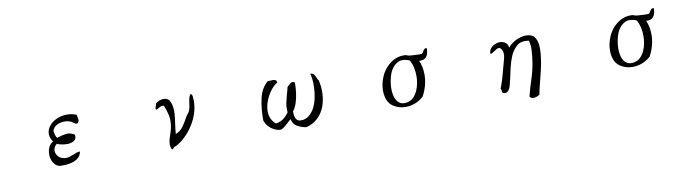

<svg xmlns="http://www.w3.org/2000/svg" viewBox="-29 -1058 6057 1666"><g transform="rotate(-10 3000.0 -224.5)"><path d="M644 -405Q632 -396 622 -401Q612 -406 602 -413Q597 -417 591.5 -421Q586 -425 580 -427Q549 -438 515 -435Q481 -432 455 -416Q429 -400 421 -371Q425 -354 428.5 -336Q432 -318 443 -308Q485 -322 523 -327Q561 -332 599 -308Q605 -270 581 -255Q557 -240 522 -239Q497 -239 472.5 -244Q448 -249 429 -256Q399 -231 401 -197Q402 -171 422 -149Q442 -127 476 -123Q499 -120 519.5 -126.5Q540 -133 559 -141Q575 -148 589.5 -152.5Q604 -157 617 -156Q610 -119 582.5 -98Q555 -77 513.5 -69Q472 -61 424 -63Q387 -71 367.5 -106Q348 -141 349 -181Q350 -213 363 -241Q376 -269 402 -282Q377 -317 377 -352Q377 -390 401.5 -421Q426 -452 466.5 -471Q507 -490 553 -491Q600 -493 644 -475Q644 -469 645.5 -464Q647 -459 648 -454Q651 -442 652 -430.5Q653 -419 644 -405Z M1666 -410Q1665 -355 1646 -300.5Q1627 -246 1594.5 -197.5Q1562 -149 1521 -111.5Q1480 -74 1436 -54Q1430 -55 1427 -52Q1424 -49 1422 -45Q1420 -41 1417 -37.5Q1414 -34 1406 -36Q1395 -55 1395 -81Q1395 -106 1403 -132.5Q1411 -159 1420.5 -186.5Q1430 -214 1433 -240Q1440 -291 1431 -333.5Q1422 -376 1403 -421Q1385 -424 1375 -420Q1365 -416 1356 -410Q1350 -407 1343.5 -403.5Q1337 -400 1329 -399Q1326 -408 1328 -415Q1330 -422 1333 -429Q1335 -434 1336.5 -439.5Q1338 -445 1339 -451Q1352 -465 1372.5 -472.5Q1393 -480 1415 -479Q1437 -478 1454 -463Q1470 -442 1476 -416.5Q1482 -391 1483 -363Q1483 -336 1479.5 -307Q1476 -278 1472 -249Q1469 -226 1466 -204Q1463 -182 1462 -161Q1505 -178 1529.5 -213Q1554 -248 1577 -291Q1585 -305 1596 -317.5Q1607 -330 1611 -343Q1619 -365 1622 -391Q1625 -417 1630 -441Q1635 -465 1648 -481Q1662 -475 1664 -455Q1666 -435 1666 -419Q1666 -413 1666 -410Z M2776 -311Q2777 -259 2765.5 -211Q2754 -163 2730 -125Q2706 -87 2670 -60.5Q2634 -34 2587 -23Q2545 -30 2510 -49.5Q2475 -69 2465 -115Q2457 -109 2448.5 -101.5Q2440 -94 2432 -86Q2413 -68 2392.5 -52.5Q2372 -37 2350 -41Q2312 -48 2279 -74Q2246 -100 2230 -144Q2229 -251 2249 -338Q2269 -425 2327 -474Q2340 -474 2352 -475Q2364 -476 2374 -476Q2387 -476 2395.5 -471Q2404 -466 2408 -449Q2378 -433 2349 -396Q2320 -359 2301 -312Q2282 -265 2281 -218Q2281 -184 2293.5 -153Q2306 -122 2335 -100Q2376 -107 2403.5 -128.5Q2431 -150 2450 -178Q2446 -225 2453.5 -260Q2461 -295 2470 -328Q2475 -344 2479.5 -360Q2484 -376 2487 -393Q2489 -395 2491.5 -397.5Q2494 -400 2496 -403Q2508 -415 2522.5 -425Q2537 -435 2557 -423Q2558 -379 2552 -333Q2546 -287 2533 -246.5Q2520 -206 2498 -178Q2497 -157 2501 -136.5Q2505 -116 2517.5 -102.5Q2530 -89 2553 -89Q2591 -89 2620.5 -111Q2650 -133 2669 -167Q2691 -206 2702 -256.5Q2713 -307 2714 -358Q2716 -423 2702 -474Q2724 -473 2733.5 -460.5Q2743 -448 2749 -432Q2755 -416 2765 -404Q2770 -380 2773 -357Q2776 -334 2776 -311Z M3737 -516Q3736 -491 3730.5 -470.5Q3725 -450 3712 -437Q3702 -427 3687.5 -422.5Q3673 -418 3652 -420Q3665 -390 3671 -358.5Q3677 -327 3677 -295Q3677 -245 3663.5 -197Q3650 -149 3627 -108Q3593 -77 3551.5 -61.5Q3510 -46 3469 -46Q3411 -46 3364 -75.5Q3317 -105 3304 -163Q3291 -221 3305 -282.5Q3319 -344 3353 -393Q3385 -437 3431.5 -464.5Q3478 -492 3537 -490Q3546 -490 3554.5 -486Q3563 -482 3574 -480Q3579 -479 3594.5 -478Q3610 -477 3629 -476Q3648 -475 3663 -474.5Q3678 -474 3682 -475Q3691 -478 3695.5 -485.5Q3700 -493 3704 -500Q3709 -508 3716 -514Q3723 -520 3737 -516ZM3606 -288Q3607 -329 3598 -369Q3589 -409 3571 -438Q3513 -461 3475 -444.5Q3437 -428 3411 -386Q3394 -358 3383 -312.5Q3372 -267 3372 -222Q3372 -182 3382.5 -148Q3393 -114 3417.5 -95Q3442 -76 3482 -82Q3523 -88 3550 -119Q3577 -150 3591 -195Q3605 -240 3606 -288Z M4698 -271Q4692 -217 4678.5 -160Q4665 -103 4651 -49Q4637 5 4628 51Q4615 59 4598.5 65Q4582 71 4566.5 69Q4551 67 4541 51Q4559 -21 4584.5 -98.5Q4610 -176 4621 -258Q4627 -299 4629 -344.5Q4631 -390 4620 -427Q4553 -438 4515.5 -406.5Q4478 -375 4455 -323Q4436 -278 4423.5 -224.5Q4411 -171 4401 -123Q4396 -100 4387.5 -69.5Q4379 -39 4362 -24Q4353 -17 4341.5 -15.5Q4330 -14 4316 -22Q4312 -30 4312.5 -41Q4313 -52 4305 -56Q4322 -99 4335 -143Q4348 -187 4364 -249Q4366 -255 4367.5 -260.5Q4369 -266 4370 -271Q4377 -295 4382 -316Q4387 -337 4386 -355Q4385 -370 4379.5 -383.5Q4374 -397 4360 -409Q4344 -411 4332.5 -404Q4321 -397 4310 -390Q4301 -383 4292 -377.5Q4283 -372 4271 -372Q4270 -398 4285 -417.5Q4300 -437 4323 -447.5Q4346 -458 4369 -458Q4395 -458 4416.5 -443.5Q4438 -429 4441 -397Q4454 -415 4481.5 -434.5Q4509 -454 4543 -465Q4574 -476 4606.5 -475.5Q4639 -475 4668 -457Q4696 -424 4701 -378.5Q4706 -333 4698 -271Z M5737 -516Q5736 -491 5730.5 -470.5Q5725 -450 5712 -437Q5702 -427 5687.5 -422.5Q5673 -418 5652 -420Q5665 -390 5671 -358.5Q5677 -327 5677 -295Q5677 -245 5663.5 -197Q5650 -149 5627 -108Q5593 -77 5551.5 -61.5Q5510 -46 5469 -46Q5411 -46 5364 -75.5Q5317 -105 5304 -163Q5291 -221 5305 -282.5Q5319 -344 5353 -393Q5385 -437 5431.5 -464.5Q5478 -492 5537 -490Q5546 -490 5554.5 -486Q5563 -482 5574 -480Q5579 -479 5594.5 -478Q5610 -477 5629 -476Q5648 -475 5663 -474.5Q5678 -474 5682 -475Q5691 -478 5695.5 -485.5Q5700 -493 5704 -500Q5709 -508 5716 -514Q5723 -520 5737 -516ZM5606 -288Q5607 -329 5598 -369Q5589 -409 5571 -438Q5513 -461 5475 -444.5Q5437 -428 5411 -386Q5394 -358 5383 -312.5Q5372 -267 5372 -222Q5372 -182 5382.5 -148Q5393 -114 5417.5 -95Q5442 -76 5482 -82Q5523 -88 5550 -119Q5577 -150 5591 -195Q5605 -240 5606 -288Z"/></g></svg>

Font: Yuji Mai
Style: Regular
Weight: 400
Designer: Kataoka Yuji
Foundry: Kinuta Font Factory
Version: Version 3.002